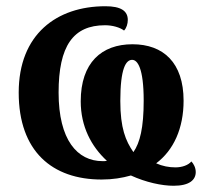

<svg xmlns="http://www.w3.org/2000/svg" viewBox="-20 -566 671 616"><path d="M537 30C588 30 608 11 608 -14C608 -28 601 -41 594 -48C584 -36 564 -29 543 -29C522 -29 501 -33 481 -42C537 -84 569 -154 569 -243C569 -365 504 -424 405 -424C306 -424 239 -365 239 -241C239 -160 273 -96 323 -50C318 -49 314 -49 309 -49C228 -49 168 -117 168 -269C168 -419 215 -485 317 -485C341 -485 365 -478 378 -468C386 -476 390 -490 390 -502C390 -531 368 -546 318 -546C162 -546 40 -456 40 -269C40 -80 148 10 306 10C341 10 372 5 400 -3C448 19 499 30 537 30ZM408 -78C383 -114 366 -155 366 -242C366 -347 384 -374 404 -374C421 -374 441 -348 441 -243C441 -156 429 -108 408 -78Z"/></svg>

Font: Noto Serif Condensed
Style: Bold
Weight: 700
Width: 3
Designer: Monotype Design Team
Foundry: Monotype Imaging Inc.
Version: Version 2.015